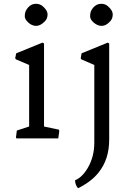

<svg xmlns="http://www.w3.org/2000/svg" viewBox="-20 -726 707 1007"><path d="M128.9 -607.4Q109.9 -624.5 109.9 -640.6Q109.9 -656.7 114.5 -667.2Q119.1 -677.7 127 -686.5Q144.5 -706.1 168 -706.1Q189.5 -706.1 204.1 -693.4Q229.5 -671.4 229.5 -650.9Q229.5 -628.9 216.1 -615Q202.6 -601.1 191.4 -595.7Q180.2 -590.3 169.2 -590.3Q158.2 -590.3 147.7 -595Q137.2 -599.6 128.9 -607.4ZM68.4 -41.5 132.8 -62.5V-385.3L64.9 -414.1L59.6 -419.9L64.9 -446.3L202.6 -502.4L210.9 -498V-62.5L289.1 -45.9L291 -39.1L285.6 0H66.9L63.5 -4.4ZM471.7 -607.4Q452.6 -624 452.6 -640.4Q452.6 -656.7 457 -667.2Q461.4 -677.7 469.2 -686.5Q486.8 -706.1 510.3 -706.1Q532.2 -706.1 545.9 -693.4Q571.3 -671.4 571.3 -650.9Q571.3 -628.9 558.6 -615Q545.9 -601.1 534.9 -595.7Q523.9 -590.3 512.7 -590.3Q501.5 -590.3 491 -595Q480.5 -599.6 471.7 -607.4ZM474.6 -385.3 407.7 -414.1 403.3 -419.9 407.7 -446.3 544.9 -502.4 552.7 -498V6.8Q552.7 110.8 495.6 180.7Q458 227.1 389.6 261.2Q375 246.6 373.5 219.7Q412.1 203.6 441.4 152.8Q474.6 95.2 474.6 22Z"/></svg>

Font: Trykker
Style: Regular
Weight: 400
Designer: Magnus Gaarde
Foundry: Magnus Gaarde
Version: Version 1.001